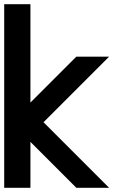

<svg xmlns="http://www.w3.org/2000/svg" viewBox="-20 -895 665 915"><path d="M125 -875V-406.2L343.8 -625H500L187.5 -312.5L500 0H343.8L125 -218.8V0H0V-875Z"/></svg>

Font: CraftyPE
Style: Regular
Weight: 400
Designer: Erek Butcher
Foundry: Haunted Coop
Version: Version 0.018;April 4, 2024;FontCreator 15.0.0.2962 64-bit